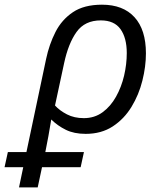

<svg xmlns="http://www.w3.org/2000/svg" viewBox="-103 -564 695 823"><path d="M-83.5 152.8 -69.3 87.9H10.3L94.7 -311.5Q107.9 -374 134.8 -426.8Q161.6 -479.5 209.5 -511.7Q257.3 -543.9 334 -543.9Q424.8 -543.9 473.6 -490.2Q522.5 -436.5 522.5 -335.4Q522.5 -278.8 507.3 -218.3Q492.2 -157.7 460.7 -106Q429.2 -54.2 380.4 -22.2Q331.5 9.8 264.2 9.8Q214.4 9.8 179.2 -7.6Q144 -24.9 116.7 -51.8Q110.8 -13.7 104.5 19.3Q98.1 52.2 91.3 87.9H256.8L242.7 152.8H77.1L58.6 239.3H-21.5L-3.4 152.8ZM256.3 -57.6Q302.2 -57.6 336.7 -82.8Q371.1 -107.9 394.3 -149.4Q417.5 -190.9 429 -240Q440.4 -289.1 440.4 -336.4Q440.4 -401.4 413.6 -439Q386.7 -476.6 329.1 -476.6Q260.7 -476.6 225.3 -427.2Q189.9 -377.9 171.9 -293.5L132.8 -111.8Q152.8 -89.8 184.1 -73.7Q215.3 -57.6 256.3 -57.6Z"/></svg>

Font: Open Sans
Style: Italic
Weight: 400
Italic angle: -12°
Designer: Monotype Design Team
Foundry: Monotype Imaging Inc.
Version: Version 3.000; ttfautohint (v1.8.4)